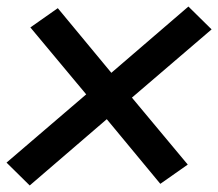

<svg xmlns="http://www.w3.org/2000/svg" viewBox="-34 -634 668 588"><path d="M57 -66 -14 -136 230 -345 59 -550 143 -609 307 -411 543 -614 614 -544 370 -335 541 -130 457 -71 293 -269Z"/></svg>

Font: Iosevka Extended
Style: Bold Italic
Weight: 700
Width: 7
Italic angle: -9°
Monospace: yes
Designer: Belleve Invis
Foundry: Belleve Invis
Version: Version 32.5.0; ttfautohint (v1.8.4)